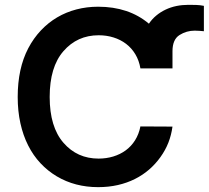

<svg xmlns="http://www.w3.org/2000/svg" viewBox="-20 -765 864 795"><path d="M53.3 -363.6Q53.3 -481.5 96.9 -565Q119 -606.9 149.3 -639Q179.7 -671.2 216.6 -693Q253.6 -714.8 296.5 -726Q339.5 -737.2 386.4 -737.2Q513.1 -737.2 596.6 -666.9Q609.4 -686.1 627 -700.6Q644.5 -715.2 665.5 -725.1Q686.4 -735.1 710.4 -740.1Q734.4 -745 759.9 -745Q777 -745 792.6 -744.5Q808.2 -744 824.2 -740.8V-635.7Q816.8 -636.4 805.8 -637.3Q794.7 -638.1 786.2 -638.1Q752.1 -638.1 723.4 -620Q694.2 -601.6 694.2 -552.9V-481.9H561.4Q555.8 -514.9 540.3 -540.5Q524.9 -566.1 502 -583.5Q479 -600.9 450.1 -609.9Q421.2 -619 388.5 -619Q299.7 -619 242.5 -552.9Q185.7 -487.6 185.7 -363.6Q185.7 -239.3 242.9 -173.7Q299.7 -108.3 388.1 -108.3Q420.1 -108.3 448.9 -117Q477.6 -125.7 500.5 -142.4Q523.4 -159.1 539.2 -184.1Q555 -209.2 561.4 -241.5L694.2 -240.8Q689.3 -205.3 677.2 -174.4Q665.1 -143.5 644.2 -114.3Q623.9 -85.9 597.5 -63Q571 -40.1 538.5 -23.8Q506 -7.5 467.9 1.2Q429.7 9.9 386.4 9.9Q290.5 9.9 215.2 -34.8Q177.6 -57.2 147.5 -89.3Q117.5 -121.4 96.6 -162.8Q75.6 -204.2 64.5 -254.6Q53.3 -305 53.3 -363.6Z"/></svg>

Font: Inter P Semi Bold
Style: Regular
Weight: 600
Designer: Rasmus Andersson
Foundry: rsms
Version: Version 3.018;git-588b23468